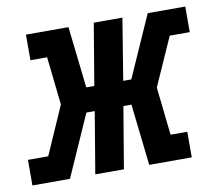

<svg xmlns="http://www.w3.org/2000/svg" viewBox="-98 -605 772 680"><g transform="rotate(-10 287.5 -265.0)"><path d="M-34 0V-92H39L115 -265L96 -438H36V-530H189L214 -309H243L280 -530H383L347 -309H376L474 -530H609V-438H537L460 -265L479 -92H539V0H386L361 -221H332L295 0H192L229 -221H199L101 0Z"/></g></svg>

Font: Iosevka Slab Semibold Extended
Style: Italic
Weight: 600
Width: 7
Italic angle: -9°
Monospace: yes
Designer: Belleve Invis
Foundry: Belleve Invis
Version: Version 11.1.0; ttfautohint (v1.8.3)